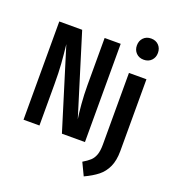

<svg xmlns="http://www.w3.org/2000/svg" viewBox="-174 -923 1138 1269"><g transform="rotate(20 394.5 -288.5)"><path d="M492 0H330L155 -566Q163 -494 167.5 -433.5Q172 -373 172 -290V0H60V-691H221L396 -125Q390 -161 384.5 -227Q379 -293 379 -361V-691H492ZM732 -25Q732 42 711.5 87Q691 132 654.5 161Q618 190 562 216L520 128Q552 109 570.5 92Q589 75 599 47.5Q609 20 609 -24V-529H732ZM744 -718Q744 -686 723.5 -665Q703 -644 670 -644Q637 -644 616.5 -665Q596 -686 596 -718Q596 -751 616.5 -772Q637 -793 670 -793Q703 -793 723.5 -772Q744 -751 744 -718Z"/></g></svg>

Font: Fira Sans Compressed Medium
Style: Regular
Weight: 500
Width: 1
Designer: bBox Type GmbH & Carrois Corporate GbR & Edenspiekermann AG
Foundry: bBox Type GmbH & Carrois Corporate GbR & Edenspiekermann AG
Version: Version 4.301